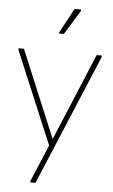

<svg xmlns="http://www.w3.org/2000/svg" viewBox="-61 -762 588 1002"><g transform="rotate(5 233.0 -261.0)"><path d="M137 200V192L218 0L232 -32L424 -492H451V-484L164 200ZM218 0 15 -484V-492H43L235 -32V0ZM216 -587 288 -722H322V-714L244 -587Z"/></g></svg>

Font: Fustat ExtraLight
Style: Regular
Weight: 250
Designer: Mohamed Gaber, Khaled Hosny, Laura Garcia Mut
Foundry: Kief Type Foundry, Alif Type Foundry, Hard Type Foundry
Version: Version 1.007